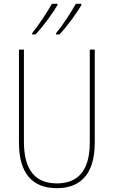

<svg xmlns="http://www.w3.org/2000/svg" viewBox="-20 -973 594 1003"><path d="M405 -946V-953H376C355 -915 308 -841 273 -800V-793H290C330 -833 385 -911 405 -946ZM280 -946V-953H251C230 -915 184 -844 148 -800V-793H165C205 -833 260 -911 280 -946ZM475 -228V-714H449V-228C449 -72 379 -15 277 -15C169 -15 105 -79 105 -232V-714H79V-228C79 -66 150 10 277 10C390 10 475 -52 475 -228Z"/></svg>

Font: Noto Sans Thai Cond Thin
Style: Regular
Weight: 100
Width: 3
Designer: Monotype Design Team
Foundry: Monotype Imaging Inc.
Version: Version 2.002